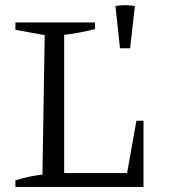

<svg xmlns="http://www.w3.org/2000/svg" viewBox="-20 -740 685 760"><path d="M520 -262H548V0H41V-26Q69 -35 95.5 -40.5Q122 -46 148 -49L157 -601L41 -622V-651H356V-625Q329 -618 298.5 -612Q268 -606 234 -602V-55H483ZM455 -549 437 -716Q475 -723 514 -716L495 -549Z"/></svg>

Font: Piazzolla 24pt
Style: Regular
Weight: 400
Designer: Juan Pablo del Peral
Foundry: Huerta Tipografica
Version: Version 2.005